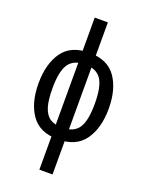

<svg xmlns="http://www.w3.org/2000/svg" viewBox="-151 -701 741 964"><g transform="rotate(20 219.0 -219.0)"><path d="M31.2 -218.8Q31.2 -323.2 76.2 -386.7Q121.1 -450.2 218.8 -450.2Q316.4 -450.2 361.3 -386.7Q406.2 -323.2 406.2 -218.8Q406.2 -115.2 360.8 -51.3Q315.4 12.7 218.8 12.7Q121.1 12.7 76.2 -50.8Q31.2 -114.3 31.2 -218.8ZM332 -218.8Q332 -310.5 305.7 -349.1Q279.3 -387.7 218.8 -387.7Q158.2 -387.7 131.8 -349.1Q105.5 -310.5 105.5 -218.8Q105.5 -155.3 117.2 -118.7Q128.9 -82 153.3 -65.9Q177.7 -49.8 218.8 -49.8Q279.3 -49.8 305.7 -87.9Q332 -126 332 -218.8ZM183.6 -625H253.9V187.5H183.6Z"/></g></svg>

Font: Sudo Var
Style: Regular
Weight: 400
Monospace: yes
Designer: Jens Kutilek
Foundry: Jens Kutilek
Version: Version 0.065;FEAKit 1.0